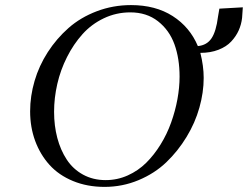

<svg xmlns="http://www.w3.org/2000/svg" viewBox="-20 -731 980 759"><path d="M99.1 -291Q99.1 -351.1 116.7 -411.1Q134.3 -471.2 168.9 -524.9Q203.6 -578.6 251 -620.4Q298.3 -662.1 362.5 -686.5Q426.8 -710.9 498 -710.9Q594.7 -710.9 662.6 -667.5Q730.5 -624 762.2 -548.8Q797.9 -552.2 816.2 -579.6Q834.5 -606.9 841.8 -665L847.2 -696.8L939.9 -702.1L938 -674.8L937 -660.2Q934.1 -634.3 923.6 -610.8Q913.1 -587.4 894 -566.9Q875 -546.4 843.5 -534.2Q812 -522 772 -522Q785.2 -470.2 785.2 -422.9Q785.2 -365.7 768.3 -305.7Q751.5 -245.6 717.5 -189.7Q683.6 -133.8 637.5 -89.6Q591.3 -45.4 527.6 -18.8Q463.9 7.8 393.1 7.8Q324.7 7.8 268.6 -15.4Q212.4 -38.6 175.8 -79.1Q139.2 -119.6 119.1 -173.8Q99.1 -228 99.1 -291ZM193.8 -289.1Q193.8 -233.9 206.5 -185.8Q219.2 -137.7 243.9 -100.1Q268.6 -62.5 308.1 -40.8Q347.7 -19 397.9 -19Q443.8 -19 485.1 -37.6Q526.4 -56.2 557.9 -87.4Q589.4 -118.7 614.7 -159.7Q640.1 -200.7 656.5 -246.6Q672.9 -292.5 681.4 -338.9Q689.9 -385.3 689.9 -428.2Q689.9 -499.5 669.7 -555.7Q649.4 -611.8 604.5 -647Q559.6 -682.1 495.1 -682.1Q439.5 -682.1 390.4 -658.7Q341.3 -635.3 305.9 -595.7Q270.5 -556.2 244.9 -505.4Q219.2 -454.6 206.5 -399.2Q193.8 -343.8 193.8 -289.1Z"/></svg>

Font: Dehuti
Style: Bold-Italic
Weight: 700
Version: Version 1.2